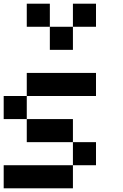

<svg xmlns="http://www.w3.org/2000/svg" viewBox="-20 -1020 665 1040"><path d="M0 0V-125H375V0ZM0 -375V-500H125V-375ZM250 -875H125V-1000H250ZM250 -750V-875H375V-750ZM500 -250V-125H375V-250ZM500 -625V-500H125V-625ZM500 -875H375V-1000H500ZM125 -250V-375H375V-250Z"/></svg>

Font: Galmuri7 Regular
Style: Regular
Weight: 400
Designer: Lee Minseo (quiple)
Version: Version 2.399;hotconv 1.1.1;makeotfexe 2.6.0 DEVELOPMENT